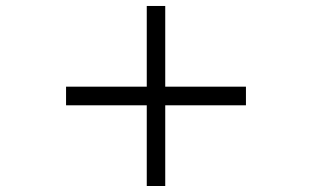

<svg xmlns="http://www.w3.org/2000/svg" viewBox="-20 -620 1040 640"><path d="M530.8 -269V0H469.2V-269H200.2V-331.1H469.2V-600.1H530.8V-331.1H799.8V-269Z"/></svg>

Font: TAML ThiruValluvar
Style: Regular
Weight: 400
Version: Version 0.271; dev 7ad24fM